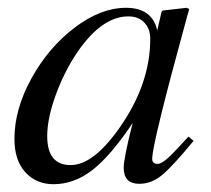

<svg xmlns="http://www.w3.org/2000/svg" viewBox="-20 -461 541 492"><path d="M463 -111 476 -100Q420 -32 393.5 -11Q367 10 337 10Q297 10 297 -31Q297 -56 320 -146Q264 -62 217 -25.5Q170 11 117 11Q73 11 45 -19.5Q17 -50 17 -105Q17 -181 60.5 -260Q104 -339 171 -390Q238 -441 303 -441Q370 -441 383 -383L394 -431L397 -434L458 -441L465 -438Q464 -434 459 -417Q370 -93 370 -54Q370 -41 384 -41Q399 -41 436 -82ZM365 -361Q365 -387 350 -403Q335 -419 309 -419Q241 -419 178 -327Q145 -278 123 -218Q101 -158 101 -112Q101 -38 161 -38Q220 -38 288 -136Q365 -247 365 -361Z"/></svg>

Font: STIX
Style: Italic
Weight: 400
Italic angle: -16.33°
Designer: MicroPress Inc., with final additions and corrections provided by Coen Hoffman, Elsevier (retired)
Version: Version 1.1.1